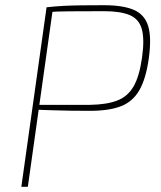

<svg xmlns="http://www.w3.org/2000/svg" viewBox="-20 -718 620 738"><path d="M379 -698Q453 -698 494.5 -680Q536 -662 549.5 -618Q563 -574 552 -494Q541 -415 515.5 -371Q490 -327 444.5 -309.5Q399 -292 326 -292Q286 -292 251 -292.5Q216 -293 188.5 -294Q161 -295 142 -295.5Q123 -296 115 -297L119 -315Q168 -315 221.5 -315Q275 -315 326 -315Q390 -316 430.5 -331.5Q471 -347 493.5 -386Q516 -425 526 -497Q536 -568 525 -606.5Q514 -645 478.5 -660Q443 -675 380 -675Q304 -675 248 -674.5Q192 -674 172 -672L159 -690Q195 -694 225.5 -695.5Q256 -697 292 -697.5Q328 -698 379 -698ZM184 -690 87 0H62L159 -690Z"/></svg>

Font: Exo 2 Thin
Style: Italic
Weight: 250
Italic angle: -8°
Designer: Natanael Gama
Foundry: Natanael Gama
Version: Version 2.010